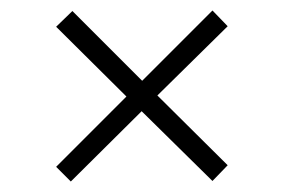

<svg xmlns="http://www.w3.org/2000/svg" viewBox="-20 -420 541 366"><path d="M118 -399 251 -266 385 -400 414 -370 280 -238 414 -105 385 -75 250 -208 115 -74 87 -102 221 -236 87 -369Z"/></svg>

Font: Grenze Gotisch ExtraLight
Style: Regular
Weight: 200
Designer: Renata Polastri
Foundry: Omnibus-Type
Version: Version 1.001